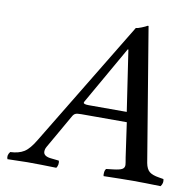

<svg xmlns="http://www.w3.org/2000/svg" viewBox="-75 -735 827 814"><g transform="rotate(10 338.0 -328.0)"><path d="M309.1 -283.2H472.2L433.1 -544.9H430.2L288.1 -295.9Q286.1 -292 286.1 -290Q286.1 -283.2 309.1 -283.2ZM8.8 2Q2.4 -13.7 15.1 -29.8Q51.3 -31.2 74.2 -45.4Q97.2 -59.6 122.1 -102.1L448.2 -640.1Q455.1 -640.1 472.2 -647Q489.3 -653.8 496.1 -658.2H500L595.2 -85Q600.1 -59.1 613.3 -48.3Q626.5 -37.6 654.8 -33.2L674.8 -29.8Q679.7 -13.2 668 2Q595.7 0 553.2 0Q504.9 0 422.9 2Q420.9 -1 421.9 -12.7Q422.9 -24.4 428.2 -29.8L458 -33.2Q483.9 -36.1 494.9 -41.7Q505.9 -47.4 505.9 -60.1Q505.9 -65.4 501 -92.8L480 -240.2H283.2Q266.1 -240.2 258.8 -236.8Q251.5 -233.4 246.1 -223.1L163.1 -78.1Q157.2 -67.9 157.2 -57.1Q157.2 -36.1 192.9 -33.2L224.1 -29.8Q227.1 -23.4 225.6 -13.9Q224.1 -4.4 219.2 2Q148.9 0 94.2 0Q81.1 0 8.8 2Z"/></g></svg>

Font: Common Serif News
Style: Italic
Weight: 450
Italic angle: -12°
Designer: Philipp H. Poll, Khaled Hosny
Foundry: Stefan Peev, Context Ltd.
Version: Version 1.026